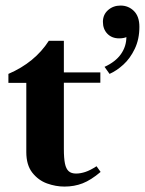

<svg xmlns="http://www.w3.org/2000/svg" viewBox="-20 -680 534 708"><path d="M77 -119V-374.5H11V-407.5Q108.5 -449.5 160 -529.5H215.5V-413H350V-375H215.5V-131Q215.5 -96.5 219.5 -77Q223.5 -57.5 233.2 -48.8Q243 -40 260.5 -40Q276.5 -40 294.8 -46Q313 -52 336 -67L351 -46Q315.5 -16 284.8 -4Q254 8 217.5 8Q185.5 8 153.5 -3.5Q121.5 -15 99.2 -43.2Q77 -71.5 77 -119ZM446 -543.5Q444.5 -542 436.8 -540.2Q429 -538.5 419.5 -538.5Q392.5 -538.5 376 -555.5Q359.5 -572.5 359.5 -599.5Q359.5 -626 378.5 -642.8Q397.5 -659.5 424.5 -659.5Q453.5 -659.5 473.8 -639.5Q494 -619.5 494 -581Q494 -535.5 477 -500Q460 -464.5 435 -441.8Q410 -419 384 -407.5L365.5 -433.5Q406 -452 426 -480.5Q446 -509 446 -543.5Z"/></svg>

Font: Didactic
Style: Regular
Weight: 400
Designer: Tyler Finck
Foundry: Etcetera Type Co
Version: Version 3.007;FEAKit 1.0